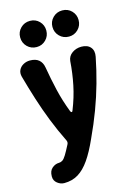

<svg xmlns="http://www.w3.org/2000/svg" viewBox="-140 -815 761 1099"><g transform="rotate(-15 240.0 -266.0)"><path d="M100 213Q78 213 59 198Q40 183 40 159V157Q40 125 59 109Q78 93 100 93Q111 93 121 86.5Q131 80 143 60.5Q155 41 174 4Q180 -7 175 -19Q140 -90 113 -158.5Q86 -227 64 -296.5Q42 -366 22 -438Q16 -461 24.5 -478.5Q33 -496 51 -506Q69 -516 90 -516Q124 -516 143 -500Q162 -484 167 -454Q179 -383 195 -314.5Q211 -246 238 -176Q241 -169 245.5 -169Q250 -169 252 -176Q280 -246 294 -314Q308 -382 313 -453Q316 -482 340 -499Q364 -516 395 -516Q431 -516 449 -495Q467 -474 460 -439Q445 -363 424.5 -289.5Q404 -216 376.5 -142.5Q349 -69 313 8Q282 78 250.5 123.5Q219 169 183 191Q147 213 100 213ZM149 -580Q116 -580 93.5 -602.5Q71 -625 71 -658Q71 -690 93.5 -712.5Q116 -735 149 -735Q182 -735 204 -712.5Q226 -690 226 -658Q226 -625 203.5 -602.5Q181 -580 149 -580ZM343 -590Q310 -590 287.5 -612.5Q265 -635 265 -668Q265 -700 287.5 -722.5Q310 -745 343 -745Q376 -745 398 -722.5Q420 -700 420 -668Q420 -635 397.5 -612.5Q375 -590 343 -590Z"/></g></svg>

Font: Winky Sans SemiBold
Style: Regular
Weight: 600
Designer: Simon Atzbach
Foundry: typofactur
Version: Version 1.205